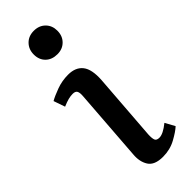

<svg xmlns="http://www.w3.org/2000/svg" viewBox="-257 -785 823 823"><g transform="rotate(-45 155.0 -373.0)"><path d="M92 -688Q92 -719 112 -739.5Q132 -760 164 -760Q196 -760 216 -740Q236 -720 236 -689Q236 -657 216 -637Q196 -617 165 -617Q132 -617 112 -636.5Q92 -656 92 -688ZM115 -410Q117 -432 112 -441.5Q107 -451 91 -451Q78 -451 64 -447.5Q50 -444 29 -435L11 -487Q30 -498 64 -510.5Q98 -523 135 -523Q180 -523 202 -495Q224 -467 220 -405L197 -98Q196 -76 200 -65.5Q204 -55 221 -55Q244 -55 281 -85L305 -41Q288 -25 252.5 -5.5Q217 14 174 14Q123 14 105 -14.5Q87 -43 91 -85Z"/></g></svg>

Font: Literata 12pt Medium
Style: Italic
Weight: 500
Italic angle: -2°
Designer: Latin by Veronika Burian and Jose Scaglione. Greek by Irene Vlachou. Cyrillic by Vera Evstafieva
Foundry: TypeTogether
Version: Version 3.002